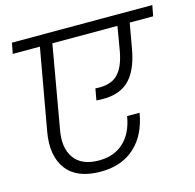

<svg xmlns="http://www.w3.org/2000/svg" viewBox="-105 -849 955 938"><g transform="rotate(-15 372.5 -379.5)"><path d="M24.9 -686 35.2 -740.2H745.1L734.9 -686H616.2L594.2 -561Q574.7 -448.2 519.8 -399.7Q464.8 -351.1 360.8 -360.8L371.1 -418.9Q442.9 -413.1 480.5 -446.8Q518.1 -480.5 533.2 -562L554.2 -686H225.1L152.8 -272.9Q134.8 -180.7 172.9 -127.4Q210.9 -74.2 297.9 -74.2Q375.5 -74.2 423.8 -119.6Q472.2 -165 485.8 -248H548.8Q530.8 -139.2 464.6 -79.1Q398.4 -19 292 -19Q172.4 -19 120.4 -88.1Q68.4 -157.2 88.9 -274.9L162.1 -686Z"/></g></svg>

Font: SVN-Poppins Light
Style: Italic
Weight: 300
Italic angle: -10°
Designer: Ninad Kale (Devanagari), Jonny Pinhorn (Latin)
Foundry: Indian Type Foundry
Version: Version 3.002 2017